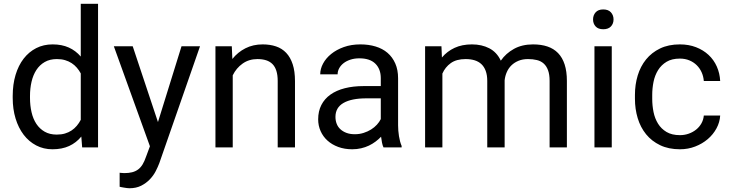

<svg xmlns="http://www.w3.org/2000/svg" viewBox="-20 -770 3815 1003"><path d="M46.4 -268.6Q46.4 -329.1 61.3 -378.7Q76.2 -428.2 103.5 -463.6Q130.9 -499 169.2 -518.6Q207.5 -538.1 254.9 -538.1Q303.2 -538.1 339.4 -521.7Q375.5 -505.4 401.9 -474.6V-750H492.2V0H409.2L404.8 -56.6Q378.4 -24.4 341.3 -7.3Q304.2 9.8 253.9 9.8Q207.5 9.8 169.2 -10.3Q130.9 -30.3 103.5 -66.2Q76.2 -102.1 61.3 -151.1Q46.4 -200.2 46.4 -258.3ZM136.7 -258.3Q136.7 -218.8 144.8 -183.8Q152.8 -148.9 169.9 -123Q187 -97.2 213.4 -82Q239.7 -66.9 276.4 -66.9Q300.3 -66.9 319.3 -72.5Q338.4 -78.1 353.8 -88.4Q369.1 -98.6 381.1 -112.8Q393.1 -127 401.9 -144V-386.7Q393.1 -402.8 381.3 -416.5Q369.6 -430.2 354.2 -440.2Q338.9 -450.2 319.8 -455.8Q300.8 -461.4 277.3 -461.4Q240.2 -461.4 213.6 -446Q187 -430.7 169.9 -404.3Q152.8 -377.9 144.8 -343Q136.7 -308.1 136.7 -268.6Z M805.2 -132.3 928.2 -528.3H1024.9L812.5 81.5Q805.2 101.1 793.5 124Q781.7 147 762.9 166.7Q744.1 186.5 717.8 200Q691.4 213.4 655.8 213.4Q650.4 213.4 643.1 212.4Q635.7 211.4 628.4 210.2Q621.1 209 614.7 207.8Q608.4 206.5 605 205.6V132.3Q606.9 132.8 610.4 133.1Q613.8 133.3 617.4 133.5Q621.1 133.8 624.3 134Q627.4 134.3 629.4 134.3Q652.3 134.3 669.9 129.9Q687.5 125.5 701.2 115.5Q714.8 105.5 724.9 88.9Q734.9 72.3 743.2 47.9L763.2 -5.9L574.7 -528.3H673.3Z M1190.9 -528.3 1193.8 -461.9Q1222.2 -497.6 1262.2 -517.8Q1302.2 -538.1 1352.1 -538.1Q1390.6 -538.1 1421.9 -527.6Q1453.1 -517.1 1475.1 -493.9Q1497.1 -470.7 1509 -434.3Q1521 -397.9 1521 -346.2V0H1430.7V-347.2Q1430.7 -377.9 1423.8 -399.7Q1417 -421.4 1403.6 -435.1Q1390.1 -448.7 1370.4 -455.1Q1350.6 -461.4 1324.7 -461.4Q1280.8 -461.4 1247.6 -438Q1214.4 -414.6 1195.8 -376.5V0H1105.5V-528.3Z M1983.4 0Q1978.5 -9.8 1975.6 -24.7Q1972.7 -39.6 1970.7 -55.7Q1958 -42.5 1942.1 -30.5Q1926.3 -18.6 1907.5 -9.5Q1888.7 -0.5 1866.7 4.6Q1844.7 9.8 1820.3 9.8Q1779.8 9.8 1746.8 -2.4Q1713.9 -14.6 1690.7 -35.6Q1667.5 -56.6 1654.8 -85.2Q1642.1 -113.8 1642.1 -146.5Q1642.1 -189 1658.7 -221.4Q1675.3 -253.9 1706.3 -275.9Q1737.3 -297.9 1781.2 -309.1Q1825.2 -320.3 1879.4 -320.3H1969.2V-361.8Q1969.2 -409.2 1940.9 -437.3Q1912.6 -465.3 1857.4 -465.3Q1832 -465.3 1811 -458.5Q1790 -451.7 1775.1 -440.2Q1760.3 -428.7 1752 -413.6Q1743.7 -398.4 1743.7 -381.8H1652.8Q1652.8 -410.2 1667.7 -438Q1682.6 -465.8 1710 -488Q1737.3 -510.3 1776.1 -524.2Q1814.9 -538.1 1862.8 -538.1Q1905.8 -538.1 1942.1 -527.1Q1978.5 -516.1 2004.4 -493.9Q2030.3 -471.7 2044.9 -438.5Q2059.6 -405.3 2059.6 -360.8V-115.2Q2059.6 -88.4 2064.2 -58.8Q2068.8 -29.3 2078.1 -7.8V0ZM1833.5 -68.8Q1857.9 -68.8 1879.4 -75.7Q1900.9 -82.5 1918.5 -93.5Q1936 -104.5 1949 -118.7Q1961.9 -132.8 1969.2 -147.9V-256.3H1894Q1816.4 -256.3 1774.4 -232.2Q1732.4 -208 1732.4 -159.2Q1732.4 -140.1 1738.8 -123.5Q1745.1 -106.9 1758.1 -95Q1771 -83 1789.8 -75.9Q1808.6 -68.8 1833.5 -68.8Z M2286.1 -528.3 2288.6 -469.7Q2315.9 -502 2354.7 -520Q2393.6 -538.1 2445.3 -538.1Q2496.6 -538.1 2535.9 -517.8Q2575.2 -497.6 2596.2 -453.1Q2622.6 -491.2 2664.8 -514.6Q2707 -538.1 2764.6 -538.1Q2807.1 -538.1 2839.8 -527.1Q2872.6 -516.1 2895.3 -492.7Q2918 -469.2 2929.7 -433.1Q2941.4 -397 2941.4 -347.2V0H2851.1V-347.7Q2851.1 -380.9 2843 -402.8Q2835 -424.8 2820.3 -438Q2805.7 -451.2 2784.7 -456.3Q2763.7 -461.4 2738.3 -461.4Q2710.4 -461.4 2689 -452.6Q2667.5 -443.8 2652.1 -429Q2636.7 -414.1 2627.7 -393.8Q2618.7 -373.5 2616.2 -350.6V0H2525.4V-347.2Q2525.4 -377.9 2517.3 -399.7Q2509.3 -421.4 2494.6 -435.1Q2480 -448.7 2459.2 -455.1Q2438.5 -461.4 2412.6 -461.4Q2364.3 -461.4 2335 -440.4Q2305.7 -419.4 2291 -385.7V0H2200.7V-528.3Z M3175.8 0H3085.4V-528.3H3175.8ZM3078.1 -668.5Q3078.1 -690.4 3091.6 -705.6Q3105 -720.7 3131.3 -720.7Q3157.7 -720.7 3171.4 -705.6Q3185.1 -690.4 3185.1 -668.5Q3185.1 -646.5 3171.4 -631.8Q3157.7 -617.2 3131.3 -617.2Q3105 -617.2 3091.6 -631.8Q3078.1 -646.5 3078.1 -668.5Z M3532.2 -64Q3556.2 -64 3578.1 -71.8Q3600.1 -79.6 3616.9 -93.3Q3633.8 -106.9 3644.3 -125.7Q3654.8 -144.5 3656.7 -166.5H3742.2Q3740.2 -131.3 3722.9 -99.4Q3705.6 -67.4 3677.2 -43.2Q3648.9 -19 3611.6 -4.6Q3574.2 9.8 3532.2 9.8Q3472.7 9.8 3428.5 -11.5Q3384.3 -32.7 3355 -68.8Q3325.7 -105 3311.3 -152.8Q3296.9 -200.7 3296.9 -253.9V-274.4Q3296.9 -327.6 3311.3 -375.5Q3325.7 -423.3 3355 -459.5Q3384.3 -495.6 3428.2 -516.8Q3472.2 -538.1 3531.7 -538.1Q3578.1 -538.1 3616 -523.4Q3653.8 -508.8 3681.4 -483.2Q3709 -457.5 3724.6 -422.4Q3740.2 -387.2 3742.2 -346.7H3656.7Q3654.8 -371.1 3645.3 -392.3Q3635.7 -413.6 3619.6 -429.4Q3603.5 -445.3 3581.3 -454.6Q3559.1 -463.9 3531.7 -463.9Q3489.7 -463.9 3462.2 -447.3Q3434.6 -430.7 3417.7 -403.6Q3400.9 -376.5 3394 -342.5Q3387.2 -308.6 3387.2 -274.4V-253.9Q3387.2 -218.8 3394 -184.8Q3400.9 -150.9 3417.5 -124Q3434.1 -97.2 3461.9 -80.6Q3489.7 -64 3532.2 -64Z"/></svg>

Font: Dirooz
Style: Regular
Weight: 400
Foundry: DejaVu fonts team - Redesigned by Saber Rastikerdar
Version: Version 0.2.1